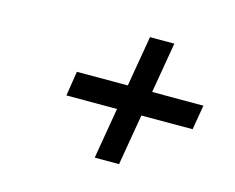

<svg xmlns="http://www.w3.org/2000/svg" viewBox="-66 -602 710 579"><g transform="rotate(15 289.5 -312.0)"><path d="M533 -274H373L346 -115H270L297 -274H139L151 -351H310L337 -509H413L386 -351H546Z"/></g></svg>

Font: Be Vietnam
Style: Italic
Weight: 400
Italic angle: -9.33299°
Designer: Gabriel Lam
Foundry: TypeRant
Version: Version 3.000